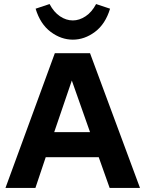

<svg xmlns="http://www.w3.org/2000/svg" viewBox="-20 -929 719 949"><path d="M7 0 251 -666H425L672 0H522L468 -152H206L155 0ZM248 -276H425L335 -531ZM340 -733Q282 -733 230.5 -771.5Q179 -810 156 -886L225 -909Q246 -869 276.5 -848.5Q307 -828 340 -828Q372 -828 403 -848.5Q434 -869 455 -909L524 -886Q501 -810 449.5 -771.5Q398 -733 340 -733Z"/></svg>

Font: Secular One
Style: Regular
Weight: 400
Designer: Michal Sahar
Foundry: Hagilda
Version: Version 1.002; ttfautohint (v1.8.4.7-5d5b);gftools[0.9.29]